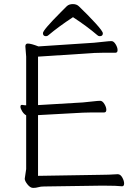

<svg xmlns="http://www.w3.org/2000/svg" viewBox="-20 -911 678 939"><path d="M337 -827Q267 -781 217 -739Q212 -734 205 -734Q190 -734 190 -749Q190 -764 279 -853L307 -881Q318 -891 336.5 -891Q355 -891 366 -880Q411 -837 447 -797.5Q483 -758 483 -748Q483 -734 468 -734Q461 -734 456 -739Q406 -782 337 -827ZM116 -698Q132 -698 168 -684L440 -702Q463 -704 488.5 -707Q514 -710 525 -710Q536 -710 545.5 -694.5Q555 -679 555 -666Q555 -653 544 -653H482Q455 -653 441 -652L166 -634V-397L385 -410Q408 -412 433.5 -415Q459 -418 470 -418Q481 -418 490.5 -402.5Q500 -387 500 -374Q500 -361 489 -361H426Q400 -361 386 -360L166 -348V-51L472 -56Q510 -56 555 -59H556Q569 -59 578 -43Q587 -27 587 -13.5Q587 0 577 0H576Q552 -3 489 -3H473L195 1Q179 1 167.5 4.5Q156 8 142 8Q128 8 114.5 -9Q101 -26 101 -37L108 -84V-347Q97 -353 88.5 -366.5Q80 -380 80 -389Q80 -398 87 -398H89Q99 -396 108 -396V-634L104 -684Q104 -698 116 -698Z"/></svg>

Font: LXGW WenKai Light
Style: Regular
Weight: 300
Designer: LXGW / Fontworks Inc.
Foundry: LXGW / Fontworks Inc.
Version: Version 1.501; October 10, 2024